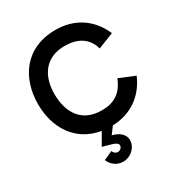

<svg xmlns="http://www.w3.org/2000/svg" viewBox="-216 -841 1137 1225"><g transform="rotate(-30 352.0 -228.5)"><path d="M680 -189 565 -236C528 -143 467 -108 378 -108C230 -108 167 -213 167 -350C167 -478 230 -583 376 -583C466 -583 537 -548 563 -457L679 -503C623 -632 514 -701 377 -701C150 -701 44 -534 44 -345C44 -176 130 -25 311 5L260 93L330 113C353 120 366 130 366 143C366 161 349 173 333 173C316 173 304 160 300 147L235 176C249 213 285 244 333 244C387 244 438 201 438 144C438 105 405 74 352 61L390 10C521 6 627 -64 680 -189Z"/></g></svg>

Font: FREAK Grotesk Next
Style: Bold
Weight: 700
Width: 3
Designer: La Scuola Open Source
Foundry: La Scuola Open Source
Version: Version 1.000;PS 1.0;hotconv 1.0.72;makeotf.lib2.5.5900